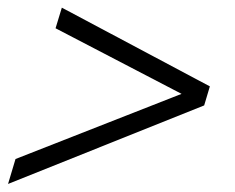

<svg xmlns="http://www.w3.org/2000/svg" viewBox="-28 -482 598 489"><path d="M460 -253 453.5 -233 113.5 -410 129.5 -462.5 506.5 -262 492 -213.5 -7.5 -13.5 11.5 -77Z"/></svg>

Font: Newsreader 12pt
Style: Italic
Weight: 400
Italic angle: -17°
Version: Version 1.003